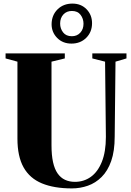

<svg xmlns="http://www.w3.org/2000/svg" viewBox="-20 -1040 731 1068"><path d="M380 8Q281 8 213.2 -20Q145.5 -48 111.2 -109Q77 -170 77 -268.5V-697L11 -715V-743H340.5V-715L266.5 -697V-232Q266.5 -177 275 -138.2Q283.5 -99.5 300.5 -75.2Q317.5 -51 341.8 -39.8Q366 -28.5 397 -28.5Q446.5 -28.5 485.2 -56.2Q524 -84 546.5 -139.8Q569 -195.5 569 -278.5L564.5 -697L493.5 -715V-743H683.5V-715L622.5 -697L618 -280.5Q618 -199.5 598.5 -144.2Q579 -89 545.2 -55.5Q511.5 -22 468.8 -7Q426 8 380 8ZM377.5 -797.5Q329 -797.5 298 -829Q267 -860.5 267 -905.5Q267.5 -955.5 300 -987.8Q332.5 -1020 383 -1020Q431 -1020 461.5 -988.5Q492 -957 492 -911Q492 -862 459.8 -829.8Q427.5 -797.5 377.5 -797.5ZM379.5 -838.5Q408.5 -838.5 426.5 -858Q444.5 -877.5 444.5 -908Q444.5 -936 428.2 -957.5Q412 -979 380 -979Q350.5 -979 332.5 -959.5Q314.5 -940 314.5 -909Q314.5 -881 331 -859.8Q347.5 -838.5 379.5 -838.5Z"/></svg>

Font: Merriweather 120pt Black
Style: Regular
Weight: 900
Designer: Eben Sorkin
Foundry: Eben Sorkin
Version: Version 2.100